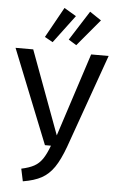

<svg xmlns="http://www.w3.org/2000/svg" viewBox="-62 -963 618 1017"><g transform="rotate(5 246.5 -455.0)"><path d="M317 -191Q291 -120 263.5 -80Q236 -40 198 -19Q160 2 99 12L85 -54Q127 -63 152.5 -77Q178 -91 196 -117Q214 -143 231 -189H199L-1 -689H93L257 -246L401 -689H494ZM303 -884 192 -736 149 -760 239 -922ZM437 -873 318 -731 276 -757 376 -914Z"/></g></svg>

Font: Fira Sans Condensed
Style: Regular
Weight: 400
Width: 3
Designer: bBox Type GmbH & Carrois Corporate GbR & Edenspiekermann AG
Foundry: bBox Type GmbH & Carrois Corporate GbR & Edenspiekermann AG
Version: Version 4.301